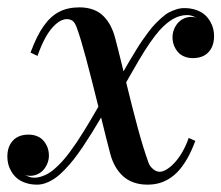

<svg xmlns="http://www.w3.org/2000/svg" viewBox="-50 -492 602 522"><path d="M481 -109Q471.2 -82.5 459.8 -62.1Q448.2 -41.8 436 -28.2Q423.8 -14.6 409.7 -6Q395.6 2.6 381.4 6.3Q367.1 10 351 10Q330.1 10 313.1 3.9Q296.1 -2.2 283.9 -13.6Q271.8 -24.9 263.4 -39.7Q255 -54.5 250 -73Q241.1 -106.2 224.9 -172.6Q210.9 -148.9 199.8 -130.9Q188.6 -112.9 175.2 -92.9Q161.8 -73 150.4 -58.6Q139 -44.2 126 -30.6Q113 -17 101.1 -8.6Q89.2 -0.1 76.4 4.9Q63.5 10 51 10Q33.5 10 19.2 5.1Q5 0.2 -3.9 -7.5Q-12.9 -15.2 -18.9 -25.4Q-25 -35.6 -27.5 -45.8Q-30 -55.9 -30 -66Q-30 -93.6 -14.9 -109.8Q0.1 -126 28 -126Q39.5 -126 49 -122.4Q58.5 -118.9 64.7 -113.1Q70.9 -107.4 75.1 -99.8Q79.4 -92.2 81.2 -84.6Q83 -76.9 83 -69Q83 -58.9 79.3 -49Q75.6 -39.1 69.2 -31.4Q62.8 -23.6 53 -18.8Q43.2 -14 32 -14Q22.8 -14 15.8 -16.8Q18.1 -15.9 22.1 -14.2Q26.1 -12.5 27.8 -11.9Q29.5 -11.2 32.4 -10.4Q35.2 -9.5 37.9 -9.2Q40.6 -9 44 -9Q53.6 -9 63.6 -12.4Q73.5 -15.8 82.6 -21.2Q91.8 -26.6 101.9 -36Q112 -45.4 120.7 -55Q129.4 -64.6 139.9 -78.8Q150.4 -93 158.8 -105.5Q167.2 -118 178.2 -135.8Q189.1 -153.5 197.6 -167.8Q206 -182 217.5 -202Q198.1 -280.2 184 -333.1Q169.9 -386 159 -416Q157.4 -420.4 156.3 -422.9Q155.2 -425.4 152.9 -429.1Q150.6 -432.8 148.1 -434.8Q145.5 -436.9 141.3 -438.4Q137.1 -440 132 -440Q117 -440 101.8 -426.5Q86.6 -413 74.2 -390.8Q61.8 -368.6 52 -340L33 -349Q49.5 -394.1 68.6 -421.1Q87.6 -448 111.1 -460Q134.5 -472 166 -472Q186.8 -472 203.2 -465.9Q219.6 -459.9 231.1 -448.4Q242.6 -436.9 250.2 -422.4Q257.9 -407.9 263 -389Q269.8 -363.8 285.8 -298Q296.5 -316.5 302.4 -326.7Q308.4 -336.9 318.8 -353.9Q329.2 -371 336.1 -380.9Q343 -390.8 353.3 -404.7Q363.6 -418.6 371.6 -426.7Q379.5 -434.8 389.9 -444.1Q400.2 -453.5 409.6 -458.4Q418.9 -463.2 429.6 -466.6Q440.2 -470 451 -470Q468.5 -470 482.8 -465.1Q497 -460.2 505.9 -452.5Q514.9 -444.8 520.9 -434.6Q527 -424.4 529.5 -414.2Q532 -404.1 532 -394Q532 -366.4 516.9 -350.2Q501.9 -334 474 -334Q462.5 -334 453 -337.6Q443.5 -341.1 437.3 -346.9Q431.1 -352.6 426.9 -360.2Q422.6 -367.8 420.8 -375.4Q419 -383.1 419 -391Q419 -401.1 422.7 -411Q426.4 -420.9 432.8 -428.6Q439.2 -436.4 449 -441.2Q458.8 -446 470 -446Q479.2 -446 486.2 -443.2Q483.9 -444.1 479.9 -445.8Q475.9 -447.5 474.2 -448.1Q472.5 -448.8 469.6 -449.6Q466.8 -450.5 464.1 -450.8Q461.4 -451 458 -451Q421.2 -451 384.1 -409.8Q359.9 -382.9 327.5 -328Q320.1 -315.5 305.5 -289.9Q297.1 -275.4 293 -268.1Q310 -198 324.6 -144.1Q339.2 -90.1 354 -49Q357.2 -40.1 366 -32.6Q374.8 -25 384 -25Q392.6 -25 403.4 -31.6Q414.1 -38.2 424.9 -49.9Q435.8 -61.5 445.9 -79.1Q456.1 -96.8 463 -117Z"/></svg>

Font: Bodoni* 11
Style: Italic
Weight: 400
Italic angle: -13°
Version: Version 1.002